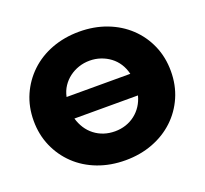

<svg xmlns="http://www.w3.org/2000/svg" viewBox="-125 -861 1089 1022"><g transform="rotate(-20 419.5 -350.0)"><path d="M420 -714Q504 -714 575 -687Q646 -660 698 -611Q750 -562 779 -495.5Q808 -429 808 -350Q808 -271 779 -204.5Q750 -138 698 -89Q646 -40 575 -13Q504 14 420 14Q336 14 264.5 -13Q193 -40 141 -89.5Q89 -139 60 -205.5Q31 -272 31 -350Q31 -429 60 -495Q89 -561 141 -610.5Q193 -660 264.5 -687Q336 -714 420 -714ZM420 -550Q387 -550 357.5 -540Q328 -530 304 -512Q280 -494 263 -468.5Q246 -443 239 -410H600Q592 -443 575.5 -468.5Q559 -494 535 -512Q511 -530 481.5 -540Q452 -550 420 -550ZM420 -150Q452 -150 481 -159.5Q510 -169 534 -187.5Q558 -206 574.5 -231.5Q591 -257 599 -288H239Q248 -257 264.5 -231.5Q281 -206 305 -187.5Q329 -169 358 -159.5Q387 -150 420 -150Z"/></g></svg>

Font: MOST Montserrat ExtraBold
Style: Regular
Weight: 800
Designer: Julieta Ulanovsky
Foundry: Julieta Ulanovsky
Version: Version 8.000;March 11, 2024;FontCreator 15.0.0.2926 64-bit